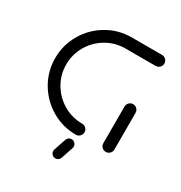

<svg xmlns="http://www.w3.org/2000/svg" viewBox="-158 -632 835 887"><g transform="rotate(30 259.5 -188.5)"><path d="M320 -29.6Q320 -17.4 311.3 -8.7Q302.6 0 290.4 0Q220 0 160.6 -35Q101.1 -70 66.1 -129.4Q31.1 -188.9 31.1 -259.3Q31.1 -329.6 66.1 -389.3Q101.1 -448.9 160.6 -483.7Q220 -518.5 290.4 -518.5H451.1Q463.3 -518.5 472 -509.8Q480.7 -501.1 480.7 -488.9Q480.7 -477 472 -468.3Q463.3 -459.6 451.1 -459.6H290.4Q235.9 -459.6 190 -432.6Q144.1 -405.6 117 -359.6Q90 -313.7 90 -259.3Q90 -204.8 117 -158.9Q144.1 -113 190 -85.9Q235.9 -58.9 290.4 -58.9Q302.6 -58.9 311.3 -50.2Q320 -41.5 320 -29.6ZM450 -0.4Q437.8 -0.4 429.1 -8.9Q420.4 -17.4 420.4 -29.6V-225.2Q420.4 -237.4 429.1 -246.1Q437.8 -254.8 450 -254.8Q461.9 -254.8 470.6 -246.1Q479.3 -237.4 479.3 -225.2V-29.6Q479.3 -17.4 470.6 -8.9Q461.9 -0.4 450 -0.4ZM237.8 116.7Q237.8 113.3 238.9 109.3L260.4 45.2Q262.6 37.4 269.4 32.4Q276.3 27.4 284.4 27.4Q295.2 27.4 302.6 35Q310 42.6 310 53Q310 56.7 308.9 60.4L287.4 124.4Q285.2 132.2 278.3 137.2Q271.5 142.2 263.3 142.2Q252.6 142.2 245.2 134.6Q237.8 127 237.8 116.7Z"/></g></svg>

Font: 26F Galaxy Sans Medium
Style: Regular
Weight: 500
Designer: C₂₉H₂₅N₃O₅
Version: Version 1.100